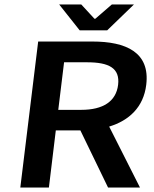

<svg xmlns="http://www.w3.org/2000/svg" viewBox="-20 -840 692 860"><path d="M460 -704 580 -820H481L407 -756H403L344 -820H245L337 -704ZM267 -561H370C468 -561 518 -535 509 -460C500 -386 442 -348 344 -348H241ZM607 0 469 -273C558 -300 623 -360 635 -460C653 -606 544 -654 394 -654H151L71 0H199L230 -256H340L464 0Z"/></svg>

Font: Falling Sky
Style: ExtObl
Weight: 400
Designer: Paul D. Hunt
Foundry: Adobe Systems Incorporated
Version: Version 1.02